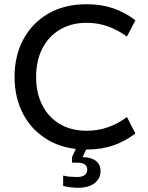

<svg xmlns="http://www.w3.org/2000/svg" viewBox="-20 -698 703 909"><path d="M390 10Q285 10 208.5 -34.5Q132 -79 90.5 -156.5Q49 -234 49 -334Q49 -434 90.5 -511.5Q132 -589 208.5 -633.5Q285 -678 390 -678Q459 -678 515 -659Q571 -640 621 -602L581 -525Q538 -556 491 -573Q444 -590 390 -590Q317 -590 263 -557.5Q209 -525 180 -467.5Q151 -410 151 -334Q151 -258 180 -200.5Q209 -143 263 -111Q317 -79 390 -79Q444 -79 491 -95.5Q538 -112 581 -144L621 -66Q571 -28 515 -9Q459 10 390 10ZM349 191Q335 191 315 189Q295 187 279 182V133Q292 137 311.5 138.5Q331 140 344 140Q393 140 393 105Q393 72 344 72H321V46L347 -11H397L371 46Q410 46 433 63Q456 80 456 112Q456 147 428 169Q400 191 349 191Z"/></svg>

Font: Gantari Medium
Style: Regular
Weight: 500
Designer: Anugrah Pasau
Foundry: Lafontype
Version: Version 1.000; ttfautohint (v1.8.4.7-5d5b)